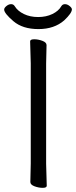

<svg xmlns="http://www.w3.org/2000/svg" viewBox="-33 -894 366 924"><path d="M313 -849Q313 -831 276 -796Q228 -754 152 -754Q76 -754 31.5 -792Q-13 -830 -13 -848Q-13 -856 -2 -865Q9 -874 20.5 -874Q32 -874 38 -864Q52 -841 82 -826.5Q112 -812 150.5 -812Q189 -812 219 -826.5Q249 -841 262 -864Q268 -874 279.5 -874Q291 -874 302 -865Q313 -856 313 -849ZM113 -18 115 -107V-589L112 -695Q112 -705 131.5 -705Q151 -705 171 -697.5Q191 -690 191 -677L189 -588V-106L192 0Q192 10 172.5 10Q153 10 133 2.5Q113 -5 113 -18Z"/></svg>

Font: Moon Stars Kai T
Style: Regular
Weight: 400
Designer: GuiWonder
Version: Version 1.101